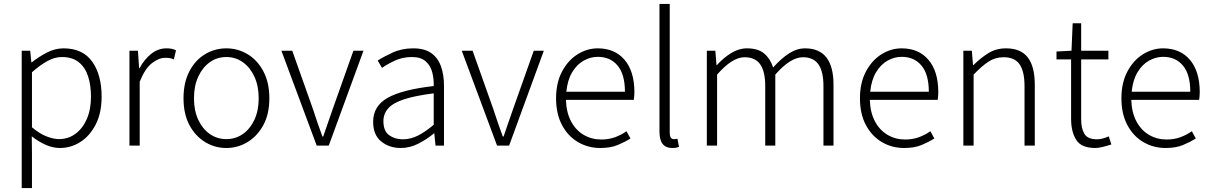

<svg xmlns="http://www.w3.org/2000/svg" viewBox="-20 -738 6137 973"><path d="M90 215V-481H133L139 -422H141Q176 -450 217.5 -471.5Q259 -493 302 -493Q399 -493 447 -426Q495 -359 495 -248Q495 -166 465.5 -108Q436 -50 388 -19Q340 12 283 12Q249 12 213 -3.5Q177 -19 141 -47L142 41V215ZM279 -33Q326 -33 362.5 -60Q399 -87 420 -135Q441 -183 441 -248Q441 -306 426.5 -351Q412 -396 379.5 -422.5Q347 -449 293 -449Q258 -449 221 -429Q184 -409 142 -372V-93Q181 -60 216.5 -46.5Q252 -33 279 -33Z M636 0V-481H679L685 -392H687Q711 -437 746 -465Q781 -493 824 -493Q837 -493 848.5 -491Q860 -489 872 -483L861 -437Q849 -442 840 -443.5Q831 -445 817 -445Q785 -445 750 -418Q715 -391 688 -324V0Z M1127 12Q1069 12 1019.5 -18Q970 -48 940 -104Q910 -160 910 -240Q910 -320 940 -377Q970 -434 1019.5 -463.5Q1069 -493 1127 -493Q1185 -493 1234.5 -463.5Q1284 -434 1314.5 -377Q1345 -320 1345 -240Q1345 -160 1314.5 -104Q1284 -48 1234.5 -18Q1185 12 1127 12ZM1127 -33Q1174 -33 1211 -59Q1248 -85 1269.5 -131.5Q1291 -178 1291 -240Q1291 -302 1269.5 -349Q1248 -396 1211 -422.5Q1174 -449 1127 -449Q1080 -449 1043 -422.5Q1006 -396 984.5 -349Q963 -302 963 -240Q963 -178 984.5 -131.5Q1006 -85 1043 -59Q1080 -33 1127 -33Z M1585 0 1406 -481H1461L1566 -185Q1577 -150 1589.5 -114.5Q1602 -79 1614 -46H1618Q1629 -79 1641.5 -114.5Q1654 -150 1666 -185L1771 -481H1822L1646 0Z M2011 12Q1953 12 1912 -21Q1871 -54 1871 -121Q1871 -201 1945 -242.5Q2019 -284 2178 -302Q2179 -338 2170.5 -371.5Q2162 -405 2137.5 -427Q2113 -449 2068 -449Q2020 -449 1980.5 -430.5Q1941 -412 1916 -394L1894 -431Q1921 -449 1968.5 -471Q2016 -493 2074 -493Q2132 -493 2166 -468.5Q2200 -444 2215 -401Q2230 -358 2230 -305V0H2187L2181 -62H2179Q2143 -32 2100 -10Q2057 12 2011 12ZM2021 -32Q2061 -32 2098.5 -51Q2136 -70 2178 -106V-265Q2083 -253 2027 -234.5Q1971 -216 1947 -188.5Q1923 -161 1923 -124Q1923 -74 1952 -53Q1981 -32 2021 -32Z M2499 0 2320 -481H2375L2480 -185Q2491 -150 2503.5 -114.5Q2516 -79 2528 -46H2532Q2543 -79 2555.5 -114.5Q2568 -150 2580 -185L2685 -481H2736L2560 0Z M3022 12Q2960 12 2909 -18Q2858 -48 2828 -104.5Q2798 -161 2798 -240Q2798 -318 2828 -375Q2858 -432 2906.5 -462.5Q2955 -493 3009 -493Q3096 -493 3145.5 -434.5Q3195 -376 3195 -270Q3195 -260 3194 -250.5Q3193 -241 3192 -232H2848Q2850 -168 2874 -123Q2898 -78 2938 -54.5Q2978 -31 3027 -31Q3065 -31 3096.5 -42.5Q3128 -54 3155 -73L3175 -36Q3146 -18 3110 -3Q3074 12 3022 12ZM3009 -450Q2973 -450 2938.5 -431Q2904 -412 2880 -372.5Q2856 -333 2850 -273H3147Q3147 -361 3110 -405.5Q3073 -450 3009 -450Z M3386 12Q3322 12 3322 -71V-718H3374V-65Q3374 -33 3395 -33Q3398 -33 3402 -33Q3406 -33 3413 -35L3421 6Q3414 9 3406 10.5Q3398 12 3386 12Z M3562 0V-481H3605L3611 -408H3613Q3645 -444 3684.5 -468.5Q3724 -493 3765 -493Q3822 -493 3853 -466.5Q3884 -440 3898 -396Q3938 -441 3978 -467Q4018 -493 4060 -493Q4204 -493 4204 -308V0H4153V-301Q4153 -376 4127.5 -412Q4102 -448 4049 -448Q3986 -448 3909 -360V0H3858V-301Q3858 -376 3832.5 -412Q3807 -448 3753 -448Q3691 -448 3614 -360V0Z M4562 12Q4500 12 4449 -18Q4398 -48 4368 -104.5Q4338 -161 4338 -240Q4338 -318 4368 -375Q4398 -432 4446.5 -462.5Q4495 -493 4549 -493Q4636 -493 4685.5 -434.5Q4735 -376 4735 -270Q4735 -260 4734 -250.5Q4733 -241 4732 -232H4388Q4390 -168 4414 -123Q4438 -78 4478 -54.5Q4518 -31 4567 -31Q4605 -31 4636.5 -42.5Q4668 -54 4695 -73L4715 -36Q4686 -18 4650 -3Q4614 12 4562 12ZM4549 -450Q4513 -450 4478.5 -431Q4444 -412 4420 -372.5Q4396 -333 4390 -273H4687Q4687 -361 4650 -405.5Q4613 -450 4549 -450Z M4862 0V-481H4905L4911 -408H4913Q4949 -444 4988.5 -468.5Q5028 -493 5078 -493Q5153 -493 5188.5 -447Q5224 -401 5224 -308V0H5172V-301Q5172 -376 5147 -412Q5122 -448 5066 -448Q5024 -448 4990 -426Q4956 -404 4914 -360V0Z M5531 12Q5460 12 5434 -29Q5408 -70 5408 -136V-437H5334V-477L5410 -481L5416 -620H5459V-481H5597V-437H5459V-133Q5459 -87 5475.5 -59.5Q5492 -32 5540 -32Q5553 -32 5569.5 -36.5Q5586 -41 5599 -47L5612 -6Q5591 1 5569 6.5Q5547 12 5531 12Z M5887 12Q5825 12 5774 -18Q5723 -48 5693 -104.5Q5663 -161 5663 -240Q5663 -318 5693 -375Q5723 -432 5771.5 -462.5Q5820 -493 5874 -493Q5961 -493 6010.5 -434.5Q6060 -376 6060 -270Q6060 -260 6059 -250.5Q6058 -241 6057 -232H5713Q5715 -168 5739 -123Q5763 -78 5803 -54.5Q5843 -31 5892 -31Q5930 -31 5961.5 -42.5Q5993 -54 6020 -73L6040 -36Q6011 -18 5975 -3Q5939 12 5887 12ZM5874 -450Q5838 -450 5803.5 -431Q5769 -412 5745 -372.5Q5721 -333 5715 -273H6012Q6012 -361 5975 -405.5Q5938 -450 5874 -450Z"/></svg>

Font: Assistant Light
Style: Regular
Weight: 300
Designer: Hebrew By Ben Nathan, Latin by Paul Hunt
Version: Version 3.000